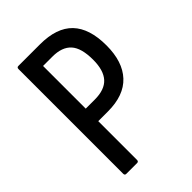

<svg xmlns="http://www.w3.org/2000/svg" viewBox="-197 -740 824 824"><g transform="rotate(-45 215.5 -327.5)"><path d="M71 0Q62 0 62 -10V-645Q62 -655 71 -655H202Q303 -655 352 -604Q401 -553 401 -450Q401 -351 351.5 -298Q302 -245 205 -245H146V-10Q146 0 137 0ZM146 -321H201Q261 -321 289 -352Q317 -383 317 -447Q317 -518 289 -549Q261 -580 203 -580H146Z"/></g></svg>

Font: Sofia Sans Condensed Medium
Style: Regular
Weight: 500
Designer: Botio Nikoltchev, Ani Petrova
Foundry: lettersoup
Version: Version 4.101; ttfautohint (v1.8.4.7-5d5b)